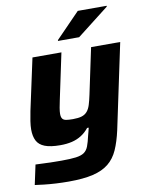

<svg xmlns="http://www.w3.org/2000/svg" viewBox="-99 -793 832 1071"><g transform="rotate(-10 317.0 -257.5)"><path d="M203 207Q167 207 130.5 205Q94 203 63.5 199.5Q33 196 12 193L36 81Q62 82 87 83Q112 84 136 84.5Q160 85 182 85Q234 85 264.5 81Q295 77 311.5 65.5Q328 54 336.5 31.5Q345 9 353 -27Q356 -38 359 -49.5Q362 -61 364 -70H355Q336 -46 311.5 -30.5Q287 -15 257.5 -8Q228 -1 192 -1Q136 -1 104 -13.5Q72 -26 59 -51.5Q46 -77 46 -115Q46 -135 50 -162Q54 -189 60 -218L123 -510H287L232 -250Q227 -228 223.5 -207Q220 -186 220 -173Q220 -155 226.5 -146Q233 -137 247.5 -134.5Q262 -132 286 -132Q317 -132 336 -138Q355 -144 367 -158Q379 -172 386 -194.5Q393 -217 400 -250L455 -510H620L518 -28Q504 35 484 80Q464 125 429.5 153Q395 181 340.5 194Q286 207 203 207ZM279 -576 280 -581 417 -722H581L580 -717L399 -576Z"/></g></svg>

Font: Saira SemiExpanded
Style: Bold Italic
Weight: 700
Width: 6
Italic angle: -12°
Designer: Hector Gatti with collaboration of the Omnibus-Type team
Foundry: Omnibus-Type
Version: Version 1.101